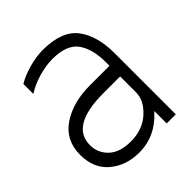

<svg xmlns="http://www.w3.org/2000/svg" viewBox="-140 -932 612 612"><g transform="rotate(-45 166.5 -625.5)"><path d="M143 -445Q196 -445 230.5 -476.5Q265 -508 265 -544V-616H190Q42 -616 42 -529Q42 -494 67.5 -469.5Q93 -445 143 -445ZM137 -401Q78 -401 38 -434.5Q-2 -468 -2 -529Q-2 -595 49 -629.5Q100 -664 177 -664H265V-680Q265 -740 240.5 -774Q216 -808 151 -808Q123 -808 89.5 -798.5Q56 -789 30 -772V-817Q53 -831 86.5 -840.5Q120 -850 150 -850Q236 -850 270.5 -804.5Q305 -759 305 -681V-405H264V-461Q211 -401 137 -401Z"/></g></svg>

Font: LXGW 975 Gothic SC 200W
Style: Regular
Weight: 200
Version: Version 2.01;February 25, 2021